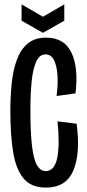

<svg xmlns="http://www.w3.org/2000/svg" viewBox="-20 -841 394 872"><path d="M189 11Q122 11 87.5 -30Q53 -71 40 -148.5Q27 -226 27 -335Q27 -401 33 -461Q39 -521 56 -568Q73 -615 105 -642.5Q137 -670 189 -670Q272 -670 304.5 -602Q337 -534 323 -417L237 -405Q244 -457 241 -500Q238 -543 225 -568.5Q212 -594 187 -594Q159 -594 144 -560Q129 -526 123.5 -469Q118 -412 118 -343Q118 -237 125.5 -176.5Q133 -116 148.5 -90Q164 -64 187 -64Q229 -64 240.5 -127Q252 -190 241 -290L328 -279Q346 -144 313 -66.5Q280 11 189 11ZM78 -821 175 -765 272 -821V-747L175 -692L78 -747Z"/></svg>

Font: Bricolage Grotesque 48pt Condensed
Style: Regular
Weight: 400
Width: 3
Designer: Mathieu Triay
Foundry: Atelier Triay
Version: Version 1.000; ttfautohint (v1.8.4.7-5d5b);gftools[0.9.32]